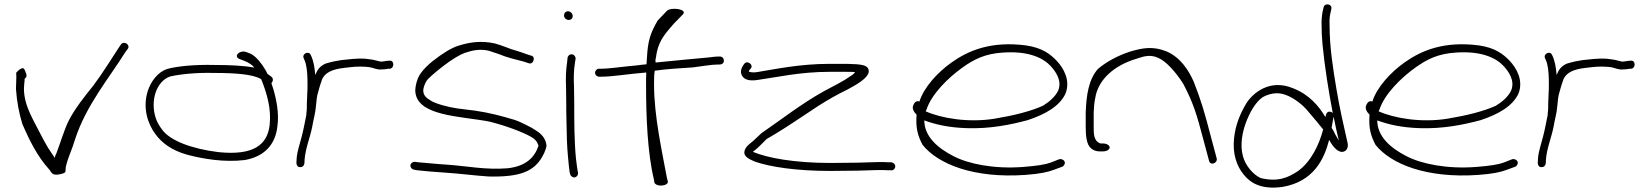

<svg xmlns="http://www.w3.org/2000/svg" viewBox="-20 -760 7421 866"><path d="M52 -359C56 -300 66 -250 81 -200C111 -131 148 -55 200 2C213 16 212 34 250 26C288 18 270 13 279 -16C289 -56 305 -85 318 -130C369 -287 474 -410 546 -526L556 -539C570 -557 540 -578 526 -560L517 -547C484 -497 445 -433 401 -374C362 -326 318 -270 291 -218C269 -174 252 -114 235 -70C231 -63 228 -55 227 -48L197 -93C187 -110 176 -129 166 -149C134 -214 88 -281 88 -360C88 -373 90 -386 91 -398V-405C107 -414 97 -430 92 -443C84 -467 59 -438 53 -432C55 -410 52 -383 52 -359Z M646 -348C623 -273 646 -202 681 -155C708 -118 752 -82 825 -62C893 -44 988 -27 1083 -38C1171 -53 1222 -107 1231 -189C1240 -249 1226 -314 1212 -361L1204 -385C1212 -393 1214 -406 1204 -414L1186 -427C1183 -435 1179 -442 1175 -448C1160 -474 1135 -505 1112 -517L1094 -524C1064 -538 1030 -507 1060 -494L1078 -487C1090 -483 1106 -475 1120 -463C1122 -461 1124 -458 1127 -455C1080 -464 1017 -467 945 -467C859 -469 783 -462 734 -449C692 -435 660 -393 646 -348ZM683 -226C656 -306 686 -394 747 -415C795 -426 869 -433 943 -431C1044 -431 1121 -425 1158 -403L1162 -393C1183 -339 1205 -269 1196 -194C1185 -108 1125 -57 964 -74C844 -89 745 -126 710 -177C699 -192 689 -208 683 -226Z M1317 -25C1317 -15 1323 -6 1333 -6C1345 -6 1351 -12 1353 -23L1354 -42C1358 -91 1378 -138 1388 -187C1393 -219 1403 -251 1405 -281C1407 -303 1409 -327 1415 -345L1423 -373L1433 -403C1447 -433 1479 -448 1534 -454L1560 -457C1590 -461 1626 -460 1647 -457C1665 -454 1682 -444 1702 -447C1711 -447 1725 -448 1732 -450H1739C1761 -454 1758 -491 1735 -486H1729C1719 -484 1711 -484 1701 -482C1697 -482 1693 -483 1689 -484L1673 -488C1666 -490 1659 -491 1652 -492L1629 -495C1590 -498 1552 -492 1520 -489L1486 -483C1474 -480 1460 -477 1448 -473C1422 -461 1412 -446 1402 -422C1399 -457 1394 -487 1382 -511C1373 -534 1340 -517 1350 -497C1353 -488 1356 -485 1359 -473C1366 -446 1367 -413 1367 -379C1367 -365 1367 -352 1366 -341C1366 -322 1364 -308 1364 -292V-274C1364 -266 1363 -257 1362 -249C1361 -247 1361 -245 1362 -243C1355 -209 1349 -174 1340 -141C1332 -109 1320 -76 1318 -45Z M1838 -26C1825 -17 1832 2 1846 5L1862 8C1890 11 1941 16 1993 19C2054 23 2122 32 2183 36C2329 40 2382 10 2417 -39C2428 -55 2443 -83 2445 -104C2441 -138 2420 -158 2395 -173C2385 -180 2373 -187 2358 -194C2343 -201 2328 -210 2302 -219C2246 -236 2186 -252 2122 -261L2042 -271C2002 -277 1948 -291 1925 -305C1903 -318 1889 -329 1889 -353C1890 -364 1894 -377 1902 -392C1910 -406 1937 -429 1979 -462C2021 -494 2055 -514 2078 -522C2113 -534 2147 -540 2185 -531L2230 -516C2265 -501 2308 -491 2343 -482L2364 -475C2386 -466 2398 -505 2376 -509L2354 -516C2341 -521 2329 -525 2313 -530C2275 -540 2250 -554 2212 -564C2152 -577 2103 -571 2048 -554C2016 -544 1977 -520 1931 -484C1887 -448 1870 -421 1864 -404C1857 -386 1854 -369 1853 -354C1853 -234 2061 -237 2190 -211C2264 -192 2336 -165 2375 -143C2393 -133 2402 -123 2409 -103C2392 -51 2353 -10 2269 -1C2173 7 2085 -11 2001 -17C1950 -20 1897 -26 1867 -28L1852 -30C1847 -31 1842 -29 1838 -26Z M2524 -690C2524 -679 2534 -670 2545 -670C2556 -670 2563 -677 2563 -688C2563 -699 2553 -709 2542 -709C2531 -709 2524 -701 2524 -690ZM2533 -370C2533 -347 2534 -324 2534 -298C2534 -272 2534 -245 2535 -216L2537 -128C2538 -88 2545 -15 2549 15L2552 26C2553 31 2556 34 2560 37C2573 47 2590 33 2587 18L2585 8C2584 1 2581 -16 2578 -43C2570 -123 2570 -214 2570 -298C2570 -324 2569 -348 2569 -371C2567 -408 2568 -445 2573 -475L2576 -494C2577 -499 2575 -504 2572 -508C2562 -521 2543 -515 2540 -500L2538 -480C2533 -448 2531 -410 2533 -370Z M2664 -432C2664 -422 2673 -414 2682 -414H2690C2744 -414 2808 -426 2895 -433C2894 -416 2894 -399 2894 -380C2894 -235 2900 -71 2930 52L2931 62C2939 86 2998 79 2992 57L2989 47C2966 -78 2930 -235 2930 -380C2930 -401 2930 -422 2933 -441C2986 -449 3047 -452 3105 -456C3146 -461 3190 -469 3218 -469H3227C3237 -469 3245 -476 3245 -486C3245 -497 3238 -505 3227 -505H3218C3212 -505 3198 -504 3177 -501C3133 -497 3025 -487 2937 -478C2937 -485 2935 -491 2938 -497C2947 -569 2970 -597 3020 -654L3061 -696C3081 -719 3005 -730 2987 -710L2946 -667C2913 -609 2902 -576 2898 -499C2897 -490 2897 -480 2896 -470C2882 -469 2868 -467 2852 -465C2782 -459 2731 -450 2689 -450H2682C2672 -450 2664 -441 2664 -432Z M3328 -417C3339 -398 3367 -394 3401 -400C3486 -412 3590 -436 3721 -436H3798C3814 -436 3828 -436 3836 -435C3835 -430 3827 -423 3815 -416C3799 -405 3782 -394 3761 -383L3697 -349C3594 -292 3499 -217 3414 -159C3400 -146 3388 -135 3379 -126C3362 -111 3344 -101 3338 -79C3332 -52 3363 -41 3385 -31C3454 -7 3572 11 3725 11C3808 11 3897 9 3940 7C3962 7 3977 7 3986 8H3999C4009 10 4018 0 4018 -9C4018 -20 4010 -26 4001 -28H3987C3978 -29 3963 -29 3940 -29C3897 -27 3808 -25 3725 -25C3563 -25 3440 -48 3376 -75L3379 -78C3400 -93 3416 -112 3438 -133C3487 -161 3546 -199 3595 -232L3672 -283C3718 -312 3753 -332 3802 -356C3837 -375 3890 -403 3898 -433C3903 -470 3861 -470 3801 -472H3721C3587 -472 3477 -448 3396 -435C3383 -433 3372 -433 3365 -435C3362 -435 3360 -436 3358 -437V-439C3358 -443 3364 -448 3366 -451C3381 -466 3351 -491 3337 -472C3326 -459 3315 -436 3328 -417Z M4100 -287C4091 -270 4104 -253 4114 -243V-240C4110 -183 4119 -149 4141 -107C4211 -19 4373 45 4604 29C4673 24 4706 16 4733 6L4771 -8C4776 -10 4779 -14 4781 -18C4789 -34 4771 -45 4758 -42L4720 -27C4696 -18 4659 -12 4595 -7C4465 3 4349 -20 4280 -56C4208 -93 4149 -145 4149 -217C4200 -198 4259 -185 4338 -182C4445 -178 4541 -198 4615 -218C4697 -245 4760 -282 4786 -338C4809 -397 4778 -452 4746 -486C4717 -516 4682 -544 4609 -555C4450 -576 4348 -532 4273 -479C4209 -434 4147 -366 4127 -302C4112 -308 4104 -296 4100 -287ZM4155 -258 4159 -266C4182 -336 4256 -409 4322 -456C4373 -492 4422 -518 4505 -523C4622 -531 4687 -497 4719 -462C4742 -437 4771 -396 4753 -352C4740 -324 4712 -300 4684 -283C4629 -258 4552 -239 4468 -225C4348 -205 4224 -227 4155 -258Z M4877 -190C4877 -150 4880 -108 4901 -91C4911 -82 4925 -77 4941 -77H4954C4971 -77 4985 -85 4985 -95C4985 -105 4971 -113 4954 -113H4944C4912 -123 4913 -158 4913 -190V-253C4914 -274 4915 -295 4920 -318C4933 -401 5005 -465 5106 -495C5141 -507 5169 -515 5204 -499C5222 -491 5240 -477 5258 -458C5279 -436 5300 -410 5318 -380C5363 -294 5378 -243 5407 -133L5433 -36C5438 -11 5472 -23 5468 -45L5442 -142C5413 -254 5398 -305 5364 -392C5341 -444 5304 -501 5242 -528C5182 -552 5136 -545 5076 -527C5019 -508 4970 -481 4932 -449C4890 -401 4880 -331 4877 -253Z M5546 -135C5539 -65 5558 -11 5590 28C5618 62 5664 97 5765 83C5904 59 5952 -40 5975 -129C5986 -109 6009 -73 6035 -75C6054 -77 6063 -95 6058 -116C6041 -191 6022 -273 6008 -358C5993 -447 5977 -546 5977 -644C5976 -666 5977 -684 5980 -697L5985 -720C5990 -743 5954 -748 5950 -727L5945 -705C5942 -688 5940 -668 5941 -643C5941 -620 5942 -592 5945 -560C5955 -457 5973 -347 5991 -252C5991 -251 5991 -250 5992 -249C5989 -253 5985 -255 5981 -256C5964 -259 5961 -245 5958 -232C5930 -280 5885 -334 5812 -362C5704 -407 5627 -336 5601 -293C5575 -250 5552 -197 5546 -135ZM5586 -56C5572 -108 5584 -165 5600 -208C5616 -250 5640 -296 5674 -321C5703 -337 5740 -347 5779 -332C5818 -318 5858 -285 5879 -259L5918 -213C5928 -201 5940 -186 5948 -176C5930 -108 5894 -31 5834 12C5790 41 5744 62 5666 43C5631 27 5597 -14 5586 -56ZM5986 -183 5995 -234C6003 -196 6010 -160 6019 -126C6014 -134 6009 -142 6004 -151C5999 -162 5993 -174 5986 -183Z M6143 -287C6134 -270 6147 -253 6157 -243V-240C6153 -183 6162 -149 6184 -107C6254 -19 6416 45 6647 29C6716 24 6749 16 6776 6L6814 -8C6819 -10 6822 -14 6824 -18C6832 -34 6814 -45 6801 -42L6763 -27C6739 -18 6702 -12 6638 -7C6508 3 6392 -20 6323 -56C6251 -93 6192 -145 6192 -217C6243 -198 6302 -185 6381 -182C6488 -178 6584 -198 6658 -218C6740 -245 6803 -282 6829 -338C6852 -397 6821 -452 6789 -486C6760 -516 6725 -544 6652 -555C6493 -576 6391 -532 6316 -479C6252 -434 6190 -366 6170 -302C6155 -308 6147 -296 6143 -287ZM6198 -258 6202 -266C6225 -336 6299 -409 6365 -456C6416 -492 6465 -518 6548 -523C6665 -531 6730 -497 6762 -462C6785 -437 6814 -396 6796 -352C6783 -324 6755 -300 6727 -283C6672 -258 6595 -239 6511 -225C6391 -205 6267 -227 6198 -258Z M6916 -25C6916 -15 6922 -6 6932 -6C6944 -6 6950 -12 6952 -23L6953 -42C6957 -91 6977 -138 6987 -187C6992 -219 7002 -251 7004 -281C7006 -303 7008 -327 7014 -345L7022 -373L7032 -403C7046 -433 7078 -448 7133 -454L7159 -457C7189 -461 7225 -460 7246 -457C7264 -454 7281 -444 7301 -447C7310 -447 7324 -448 7331 -450H7338C7360 -454 7357 -491 7334 -486H7328C7318 -484 7310 -484 7300 -482C7296 -482 7292 -483 7288 -484L7272 -488C7265 -490 7258 -491 7251 -492L7228 -495C7189 -498 7151 -492 7119 -489L7085 -483C7073 -480 7059 -477 7047 -473C7021 -461 7011 -446 7001 -422C6998 -457 6993 -487 6981 -511C6972 -534 6939 -517 6949 -497C6952 -488 6955 -485 6958 -473C6965 -446 6966 -413 6966 -379C6966 -365 6966 -352 6965 -341C6965 -322 6963 -308 6963 -292V-274C6963 -266 6962 -257 6961 -249C6960 -247 6960 -245 6961 -243C6954 -209 6948 -174 6939 -141C6931 -109 6919 -76 6917 -45Z"/></svg>

Font: Stray Cat
Style: SuExt
Weight: 400
Version: Version 1.0